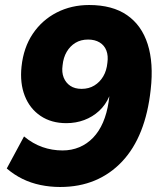

<svg xmlns="http://www.w3.org/2000/svg" viewBox="-20 -736 640 767"><path d="M220 11Q180 11 141.5 3Q103 -5 69.5 -21.5Q36 -38 7 -63L76 -191Q111 -162 149.5 -148.5Q188 -135 230 -135Q266 -135 297 -148Q328 -161 352 -186Q376 -211 391.5 -247Q407 -283 414 -329L417 -353V-352Q402 -317 376 -293Q350 -269 316.5 -256.5Q283 -244 245 -244Q185 -244 142 -273Q99 -302 79 -353Q59 -404 66 -470Q74 -546 111 -601Q148 -656 206.5 -686Q265 -716 336 -716Q429 -716 487.5 -675.5Q546 -635 570 -559.5Q594 -484 582 -378Q572 -285 543.5 -213Q515 -141 468 -91Q421 -41 359 -15Q297 11 220 11ZM306 -381Q335 -381 357 -394.5Q379 -408 392.5 -431Q406 -454 409 -485Q413 -513 405 -534Q397 -555 378 -566.5Q359 -578 332 -578Q303 -578 281.5 -565Q260 -552 246.5 -529Q233 -506 230 -475Q226 -447 234.5 -426Q243 -405 261 -393Q279 -381 306 -381Z"/></svg>

Font: Nunito Sans 8pt Black
Style: Italic
Weight: 900
Italic angle: -9°
Version: Version 3.101;gftools[0.9.27]